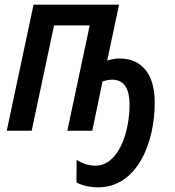

<svg xmlns="http://www.w3.org/2000/svg" viewBox="-20 -561 749 824"><path d="M401 243C569 243 644 51 644 -119C645 -242 589 -310 493 -310C474 -310 456 -306 440 -301L491 -541H124L9 0H116L212 -452H365L269 0H376L420 -211C432 -216 447 -219 462 -219C511 -219 536 -182 536 -113C536 8 488 150 390 150C361 150 333 141 309 125L308 222C332 235 366 243 401 243Z"/></svg>

Font: Noto Sans Display SemiCondensed Medium
Style: Italic
Weight: 500
Width: 4
Italic angle: -12°
Designer: Monotype Design Team
Foundry: Monotype Imaging Inc.
Version: Version 1.900